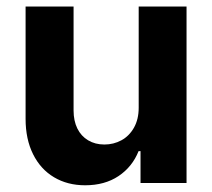

<svg xmlns="http://www.w3.org/2000/svg" viewBox="-20 -550 637 577"><path d="M396.8 -530.3H540.6V0H402.3V-95.9H396.5Q377.6 -48.5 336.1 -20.8Q294.7 6.8 235.9 6.8Q182.9 6.8 142.4 -17.3Q101.9 -41.4 79.4 -86.6Q56.9 -131.8 56.9 -192.8V-530.3H201.1V-218Q201.1 -187 212.4 -163.9Q223.8 -140.8 244.9 -128.3Q266 -115.7 293.7 -115.7Q321.5 -115.7 345 -128.5Q368.5 -141.3 382.7 -166.5Q396.8 -191.8 396.8 -226.1Z"/></svg>

Font: WEMIX Pretendard Variable
Style: Regular
Weight: 400
Designer: Base glyphs from Inter by Rasmus Andersson; Hangeul glyphs from Noto Sans CJK(Source Han Sans) by Jang Soo-young and Kan
Foundry: Kil Hyung-jin
Version: Version 1.000;Glyphs 3.2 (3208)